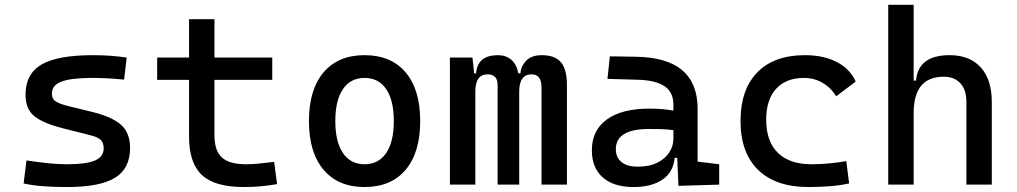

<svg xmlns="http://www.w3.org/2000/svg" viewBox="-20 -752 4142 782"><path d="M252.9 9.8Q194.3 9.8 152.6 6.3Q110.8 2.9 76.2 -4.9L87.9 -98.6Q139.2 -90.8 178.5 -86.9Q217.8 -83 252.9 -83Q331.5 -83 366.9 -98.4Q402.3 -113.8 402.3 -147.5Q402.3 -170.9 389.9 -182.4Q377.4 -193.8 351.6 -200.2L232.4 -230.5Q155.8 -250 119.9 -278.8Q84 -307.6 84 -366.2Q84 -451.2 149.2 -489.3Q214.4 -527.3 359.4 -527.3Q430.7 -527.3 496.1 -517.6L485.4 -427.7Q445.8 -431.6 415.5 -433.1Q385.3 -434.6 356.4 -434.6Q269.5 -434.6 230.5 -419.7Q191.4 -404.8 191.4 -371.1Q191.4 -348.6 207.5 -338.6Q223.6 -328.6 256.8 -320.3L352.5 -296.9Q434.1 -277.3 471.9 -244.6Q509.8 -211.9 509.8 -149.4Q509.8 -65.9 448.7 -28.1Q387.7 9.8 252.9 9.8Z M972.7 9.8Q855 9.8 802.5 -39.1Q750 -87.9 750 -195.3V-426.8H620.1V-517.6H750V-673.8H853.5V-517.6H1088.9V-426.8H853.5V-200.2Q853.5 -138.7 883.5 -110.8Q913.6 -83 982.4 -83Q1006.8 -83 1034.2 -85.7Q1061.5 -88.4 1096.7 -92.8L1108.4 -2Q1074.2 3.9 1041.7 6.8Q1009.3 9.8 972.7 9.8Z M1464.8 9.8Q1357.4 9.8 1297.9 -60.5Q1238.3 -130.9 1238.3 -258.8Q1238.3 -387.2 1297.9 -457.3Q1357.4 -527.3 1464.8 -527.3Q1572.8 -527.3 1632.1 -457.3Q1691.4 -387.2 1691.4 -258.8Q1691.4 -130.9 1632.1 -60.5Q1572.8 9.8 1464.8 9.8ZM1464.8 -83Q1522 -83 1553 -128.9Q1584 -174.8 1584 -258.8Q1584 -343.3 1553 -388.9Q1522 -434.6 1464.8 -434.6Q1407.7 -434.6 1376.7 -388.9Q1345.7 -343.3 1345.7 -258.8Q1345.7 -174.8 1376.7 -128.9Q1407.7 -83 1464.8 -83Z M2185.5 0V-395.5Q2185.5 -449.2 2145.5 -449.2Q2094.7 -449.2 2094.7 -378.9V0H2006.8V-405.3Q2006.8 -449.2 1965.8 -449.2Q1916 -449.2 1916 -378.9V0H1812.5V-517.6H1904.3L1911.1 -453.1H1918.9Q1924.8 -527.3 2007.8 -527.3Q2040.5 -527.3 2062.3 -508.8Q2084 -490.2 2091.3 -453.1H2099.6Q2102.1 -483.4 2123.8 -505.4Q2145.5 -527.3 2186.5 -527.3Q2240.2 -527.3 2264.6 -498.5Q2289.1 -469.7 2289.1 -405.3V0Z M2743.2 4.9 2738.3 -109.4H2728Q2722.2 -49.8 2677.5 -20Q2632.8 9.8 2560.5 9.8Q2479.5 9.8 2435.1 -29.3Q2390.6 -68.4 2390.6 -139.6Q2390.6 -221.7 2451.9 -265.6Q2513.2 -309.6 2625 -309.6Q2680.7 -309.6 2722.7 -301.3V-325.2Q2722.7 -377 2686.3 -401.1Q2649.9 -425.3 2578.1 -427.2L2454.1 -430.7L2463.9 -522.5L2568.4 -521Q2696.8 -519 2759 -465.6Q2821.3 -412.1 2821.3 -309.6V-93.8L2909.2 -83V0ZM2722.7 -221.7Q2697.8 -225.6 2673.1 -226.1Q2648.4 -226.6 2623 -226.6Q2488.3 -226.6 2488.3 -144.5Q2488.3 -110.4 2511.5 -91.8Q2534.7 -73.2 2577.1 -73.2Q2625.5 -73.2 2658 -89.8Q2690.4 -106.4 2706.5 -132.3Q2722.7 -158.2 2722.7 -185.5Z M3272.5 9.8Q3140.1 9.8 3068.1 -59.8Q2996.1 -129.4 2996.1 -259.8Q2996.1 -386.7 3064.2 -457Q3132.3 -527.3 3258.8 -527.3Q3334.5 -527.3 3388.4 -499.3Q3442.4 -471.2 3465.3 -419.9L3385.7 -359.9Q3363.8 -395.5 3329.6 -415Q3295.4 -434.6 3254.9 -434.6Q3181.6 -434.6 3141.1 -390.4Q3100.6 -346.2 3100.6 -264.6Q3100.6 -176.3 3148.2 -129.6Q3195.8 -83 3284.2 -83Q3320.3 -83 3356.4 -86.4Q3392.6 -89.8 3426.8 -95.7L3438.5 -4.9Q3398.4 3.9 3355.7 6.8Q3313 9.8 3272.5 9.8Z M3916 0V-336.9Q3916 -386.2 3891.6 -412.8Q3867.2 -439.5 3823.2 -439.5Q3701.2 -439.5 3701.2 -291V0H3597.7V-732.4H3701.2V-423.8H3710.9Q3719.7 -527.3 3847.7 -527.3Q3929.7 -527.3 3974.6 -477.5Q4019.5 -427.7 4019.5 -336.9V0Z"/></svg>

Font: CaskaydiaMono NF
Style: Regular
Weight: 400
Designer: Aaron Bell
Foundry: Saja Typeworks
Version: Version 2111.001; ttfautohint (v1.8.4);Nerd Fonts 3.1.1